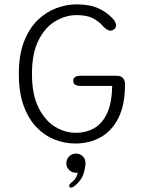

<svg xmlns="http://www.w3.org/2000/svg" viewBox="-20 -645 659 877"><path d="M324 10.5Q276 10.5 230.2 -7.2Q184.5 -25 147.2 -63.2Q110 -101.5 88 -162Q66 -222.5 66 -307.5Q66 -393 89 -453.2Q112 -513.5 150.5 -551.5Q189 -589.5 235.8 -607.2Q282.5 -625 330.5 -625Q390 -625 429 -607.2Q468 -589.5 494 -561Q502.5 -552.5 506.2 -544.5Q510 -536.5 510 -529Q510 -518.5 502 -511.8Q494 -505 484.5 -505Q476.5 -505 468 -510.2Q459.5 -515.5 451.5 -524.5Q432.5 -547 404.5 -561.5Q376.5 -576 330.5 -576Q279.5 -576 232.5 -548Q185.5 -520 155.8 -460.8Q126 -401.5 126 -307.5Q126 -213 155.8 -153.5Q185.5 -94 231.2 -66.2Q277 -38.5 326 -38.5Q374.5 -38.5 411.5 -60.2Q448.5 -82 469.8 -129Q491 -176 492.5 -252.5H350Q332.5 -252.5 323.5 -258Q314.5 -263.5 314.5 -275.5Q314.5 -287.5 323.2 -293.2Q332 -299 349.5 -299H511Q531.5 -299 541.2 -289Q551 -279 551 -259.5Q551 -166 521 -106.2Q491 -46.5 439.5 -18Q388 10.5 324 10.5ZM327 56.5Q344.5 56.5 357.5 68.2Q370.5 80 370.5 100.5Q370.5 119.5 361.5 148.8Q352.5 178 323.5 202Q318 207 313 209.5Q308 212 304 212Q300 212 297.8 209Q295.5 206 295.5 204.5Q295.5 200.5 299.5 195.5Q303.5 190.5 310.5 185Q321 177 327 166Q333 155 335.5 143.5Q334 144 331.2 144Q328.5 144 327 144Q308.5 144 295.8 131.5Q283 119 283 100.5Q283 82.5 295.8 69.5Q308.5 56.5 327 56.5Z"/></svg>

Font: Sono Monospace Light
Style: Regular
Weight: 300
Version: Version 2.112